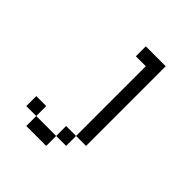

<svg xmlns="http://www.w3.org/2000/svg" viewBox="-176 -614 852 852"><g transform="rotate(45 250.0 -187.5)"><path d="M125 62.5V125H250V62.5ZM125 62.5V0H62.5V62.5ZM250 62.5H312.5V0H250ZM312.5 0H375Q375 0 375 -500H250V-437.5H312.5Z"/></g></svg>

Font: CalcUnifontExMono
Style: Regular
Weight: 500
Version: Version 15.0.06